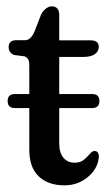

<svg xmlns="http://www.w3.org/2000/svg" viewBox="-20 -558 338 590"><path d="M3.5 -247.5Q3.5 -269 25.5 -269H70V-357.5Q70 -370.5 66.2 -376.2Q62.5 -382 55 -385L23.5 -389Q6.5 -396 6.5 -413.5Q6.5 -434.5 31 -434.5H57Q74.5 -434.5 86 -461L106.5 -514Q112 -524.5 121 -531.5Q130 -538.5 138.5 -538.5Q162 -538.5 162 -512V-434H259Q283.5 -434 283.5 -414Q283.5 -400.5 271.8 -391.8Q260 -383 234.5 -383H162V-269H263.5Q285.5 -269 285.5 -247.5Q285.5 -226 263.5 -226H162V-116.5Q162 -89 174.8 -73.5Q187.5 -58 209.5 -58Q227 -58 238 -67.2Q249 -76.5 256.5 -85.5Q264 -94.5 271 -94Q278.5 -94 281.8 -87Q285 -80 283 -70Q278.5 -37 248.5 -12.8Q218.5 11.5 178 11.5Q128 11.5 99 -16Q70 -43.5 70 -98.5V-226H25.5Q3.5 -226 3.5 -247.5Z"/></svg>

Font: Fraunces 144pt SuperSoft
Style: Regular
Weight: 400
Version: Version 1.000;[b76b70a41]